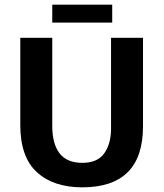

<svg xmlns="http://www.w3.org/2000/svg" viewBox="-20 -792 701 823"><path d="M67 -630H204V-253Q204 -175 235.5 -134.5Q267 -94 333 -94Q398 -94 427 -135Q456 -176 456 -241V-630H593V-251Q593 -119 527.5 -54Q462 11 333 11Q209 11 138 -54Q67 -119 67 -256ZM461 -772V-695H204V-772Z"/></svg>

Font: Mukta Vaani
Style: Bold
Weight: 700
Designer: Noopur Datye, Girish Dalvi, Yashodeep Gholap, Pallavi Karambelkar
Foundry: Ek Type
Version: Version 2.538;PS 1.000;hotconv 16.6.51;makeotf.lib2.5.65220;